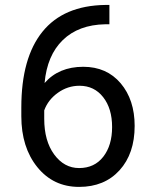

<svg xmlns="http://www.w3.org/2000/svg" viewBox="-20 -731 602 761"><path d="M413.6 -711.4V-634.8H397Q291.5 -632.8 229 -572.3Q166.5 -511.7 156.7 -401.9Q212.9 -466.3 310.1 -466.3Q402.8 -466.3 458.3 -400.9Q513.7 -335.4 513.7 -231.9Q513.7 -122.1 453.9 -56.2Q394 9.8 293.5 9.8Q191.4 9.8 127.9 -68.6Q64.5 -147 64.5 -270.5V-305.2Q64.5 -501.5 148.2 -605.2Q231.9 -709 397.5 -711.4ZM294.9 -391.1Q248.5 -391.1 209.5 -363.3Q170.4 -335.4 155.3 -293.5V-260.3Q155.3 -172.4 194.8 -118.7Q234.4 -64.9 293.5 -64.9Q354.5 -64.9 389.4 -109.9Q424.3 -154.8 424.3 -227.5Q424.3 -300.8 388.9 -345.9Q353.5 -391.1 294.9 -391.1Z"/></svg>

Font: Vazir
Style: Regular
Weight: 400
Designer: Saber Rastikerdar
Foundry: Saber Rastikerdar
Version: Version 30.0.0